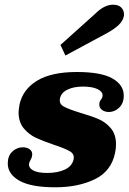

<svg xmlns="http://www.w3.org/2000/svg" viewBox="-20 -786 547 816"><path d="M237 -595 384 -727Q423 -766 460 -766Q484 -766 495.5 -754Q507 -742 507 -725Q507 -719 506 -716Q502 -697 485 -680.5Q468 -664 438 -647L258 -550ZM13 -91Q13 -124 32.5 -142Q52 -160 77 -160Q94 -160 105.5 -152Q117 -144 117 -130Q117 -125 116 -122Q115 -115 110.5 -107.5Q106 -100 104 -93Q100 -74 119.5 -62.5Q139 -51 181 -51Q225 -51 256 -65.5Q287 -80 293 -110Q297 -131 277 -143Q257 -155 211 -170Q164 -186 133.5 -200Q103 -214 81 -240.5Q59 -267 59 -309Q59 -318 63 -342Q77 -406 137.5 -443Q198 -480 307 -480Q410 -480 458 -452.5Q506 -425 506 -380Q506 -347 486.5 -328.5Q467 -310 443 -310Q426 -310 414 -318.5Q402 -327 402 -342Q402 -354 409 -362.5Q416 -371 416 -381Q416 -397 394 -407.5Q372 -418 332 -418Q293 -418 266.5 -405Q240 -392 235 -368Q230 -345 250.5 -333.5Q271 -322 320 -307Q368 -293 398.5 -280Q429 -267 451 -241Q473 -215 473 -173Q473 -153 469 -136Q453 -58 382.5 -24Q312 10 215 10Q112 10 62.5 -18Q13 -46 13 -91Z"/></svg>

Font: Taviraj
Style: Bold Italic
Weight: 700
Italic angle: -12°
Designer: Katatrad Team
Foundry: CadsonDemak
Version: Version 1.001